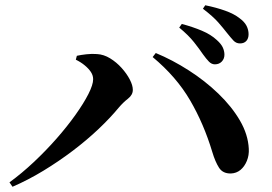

<svg xmlns="http://www.w3.org/2000/svg" viewBox="-20 -774 1040 733"><path d="M755 -566.5Q741.2 -587 720.5 -613.1Q699.9 -639.2 664.2 -668.7L674.1 -682.6Q715.9 -671.4 750.6 -656.8Q785.3 -642.2 807.8 -621.1Q824.2 -606.5 830.5 -592.9Q836.8 -579.2 836.8 -565Q836.8 -549.6 826.7 -539Q816.6 -528.4 800.3 -528.4Q787.8 -528.4 777.7 -538.7Q767.6 -549 755 -566.5ZM846.2 -648.7Q832.4 -666.5 813.2 -688.5Q794 -710.5 754.7 -740.7L763.6 -753.9Q806.2 -745.2 839.9 -733.1Q873.6 -721 893.9 -705Q913.2 -691 921.1 -675.6Q929 -660.2 929 -643.3Q929 -627.2 920.4 -617.7Q911.7 -608.2 896.2 -608.2Q881.5 -608.2 871.3 -619.1Q861.1 -630 846.2 -648.7ZM269.5 -546.1 273.4 -561Q288.5 -564.4 309.8 -566.8Q331.1 -569.2 350.2 -567.6Q376.1 -566.2 400.4 -551.3Q424.7 -536.4 444.4 -514.5Q464.1 -492.5 475.6 -470.2Q487.1 -448 487.1 -431Q487.1 -411.7 468.6 -397.3Q450 -382.8 433.4 -363.2Q401.3 -324.3 356.7 -281.9Q312.1 -239.6 258.3 -198.8Q204.5 -158 145.8 -122.3Q87.2 -86.7 27.8 -61L16.2 -77.9Q62.8 -111.8 109.1 -155.3Q155.4 -198.8 195.9 -244.9Q236.5 -291.1 267.8 -335.1Q299.2 -379.1 317.4 -414.8Q335.6 -450.6 335.6 -471.6Q335.6 -486.3 326.8 -499.5Q317.9 -512.7 303.2 -524.7Q288.6 -536.8 269.5 -546.1ZM861.5 -111.7Q830.7 -111 816.1 -133.8Q801.5 -156.6 790.2 -194.6Q758.1 -301.3 705.7 -391.1Q653.3 -480.9 562.8 -556.2L574.7 -571.6Q638.3 -545.3 700.5 -505.4Q762.7 -465.6 813.7 -416.5Q864.7 -367.4 895.9 -314Q927.1 -260.5 929.8 -206.1Q931.3 -181.6 922.5 -159.9Q913.6 -138.2 898.1 -125.3Q882.6 -112.5 861.5 -111.7Z"/></svg>

Font: Source Han Serif JP VF
Style: Regular
Weight: 250
Designer: Ryoko NISHIZUKA 西塚涼子 (kana & ideographs); Frank Grießhammer (Latin, Greek & Cyrillic); Wenlong ZHANG 张文龙 (bopomofo); San
Foundry: Adobe
Version: Version 2.001;hotconv 1.1.0;makeotfexe 2.6.0